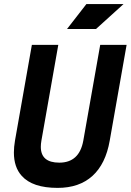

<svg xmlns="http://www.w3.org/2000/svg" viewBox="-20 -914 643 944"><path d="M263.2 9.8Q139.6 9.8 86.9 -49.3Q48.3 -91.8 48.3 -164.1Q48.3 -191.4 53.7 -222.7L136.7 -693.4H266.6L183.6 -222.7Q180.7 -206.1 180.7 -191.9Q180.7 -114.3 271.5 -114.3Q370.1 -114.3 389.6 -222.7L472.7 -693.4H602.5L519.5 -222.7Q499.5 -107.9 434.6 -49.1Q369.6 9.8 263.2 9.8ZM309.6 -771.5 404.8 -894H587.4L452.1 -771.5Z"/></svg>

Font: CaskaydiaCove NF
Style: Bold Italic
Weight: 700
Italic angle: -10°
Designer: Aaron Bell
Foundry: Saja Typeworks
Version: Version 2111.001; VTT 6.35;Nerd Fonts 3.2.1